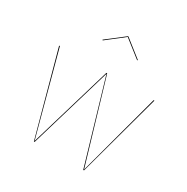

<svg xmlns="http://www.w3.org/2000/svg" viewBox="-169 -893 1011 1038"><g transform="rotate(30 336.5 -373.5)"><path d="M493 0H488L337 -513L185 0H180L39 -517H44L182 -4L334 -517H339L491 -4L629 -517H634ZM226 -662 336 -747H339L447 -662L444 -659L337 -743L229 -659Z"/></g></svg>

Font: FiraGO Four
Style: Regular
Weight: 100
Designer: bBox Type
Foundry: bBox Type GmbH
Version: Version 1.001